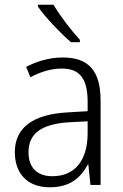

<svg xmlns="http://www.w3.org/2000/svg" viewBox="-20 -785 523 815"><path d="M207 -765H141V-757C170 -714 236 -645 281 -606H319V-616C283 -655 234 -719 207 -765ZM246 -541C190 -541 136 -525 91 -501L109 -457C154 -481 198 -494 242 -494C316 -494 352 -455 352 -352V-313L268 -308C122 -300 43 -245 43 -139C43 -49 96 10 191 10C278 10 322 -30 353 -87H355L364 0H407V-358C407 -485 356 -541 246 -541ZM274 -266 352 -270V-217C351 -105 299 -37 202 -37C139 -37 101 -72 101 -139C101 -219 157 -259 274 -266Z"/></svg>

Font: Noto Sans SemiCondensed Light
Style: Regular
Weight: 300
Width: 4
Designer: Monotype Design Team
Foundry: Monotype Imaging Inc.
Version: Version 2.013